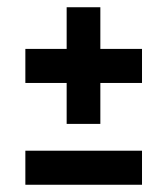

<svg xmlns="http://www.w3.org/2000/svg" viewBox="-20 -558 462 530"><path d="M164 -216V-329H50V-423H164V-538H257V-423H372V-329H257V-216ZM50 -48V-142H372V-48Z"/></svg>

Font: Saira Ultra Condensed
Style: Bold
Weight: 700
Width: 1
Designer: Hector Gatti with collaboration of the Omnibus-Type team
Foundry: Omnibus-Type
Version: Version 1.001; ttfautohint (v1.8)